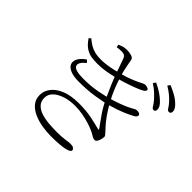

<svg xmlns="http://www.w3.org/2000/svg" viewBox="-188 -1074 1375 1375"><g transform="rotate(45 500.0 -386.5)"><path d="M814 -659Q798 -677 776 -698Q754 -719 722 -739L736 -759Q774 -741 800 -723.5Q826 -706 843 -690Q863 -672 871.5 -657.5Q880 -643 880 -628Q880 -617 875 -611.5Q870 -606 861 -606Q850 -606 840.5 -622.5Q831 -639 814 -659ZM901 -725Q883 -745 862 -762.5Q841 -780 808 -800L822 -819Q859 -803 886 -788Q913 -773 929 -758Q950 -740 959 -725.5Q968 -711 968 -696Q968 -685 963 -679.5Q958 -674 949 -674Q937 -674 927.5 -690Q918 -706 901 -725ZM184 -654 169 -642Q197 -600 226 -582Q255 -564 284 -560Q313 -556 342 -556Q394 -556 453.5 -568Q513 -580 567.5 -597Q622 -614 660.5 -629.5Q699 -645 710 -652Q720 -658 724.5 -663.5Q729 -669 729 -675Q729 -682 723 -685.5Q717 -689 709 -691Q701 -693 693 -693Q684 -693 663.5 -682Q643 -671 605.5 -655Q568 -639 506 -622Q479 -615 449 -608.5Q419 -602 391.5 -598.5Q364 -595 344 -595Q303 -595 276 -602Q249 -609 228 -622Q207 -635 184 -654ZM287 -508 269 -525Q230 -498 216.5 -470.5Q203 -443 212.5 -420.5Q222 -398 254 -384.5Q286 -371 339 -371Q421 -371 492 -381.5Q563 -392 621.5 -408.5Q680 -425 723.5 -443.5Q767 -462 794 -477Q806 -484 810 -490Q814 -496 814 -503Q814 -509 810 -513Q806 -517 799 -519Q792 -521 782 -521Q773 -521 765.5 -517.5Q758 -514 746.5 -507Q735 -500 711 -489Q671 -471 613.5 -452.5Q556 -434 489 -421.5Q422 -409 350 -409Q260 -409 247.5 -437.5Q235 -466 287 -508ZM452 -263Q370 -263 316 -240.5Q262 -218 235.5 -182.5Q209 -147 209 -108Q209 -63 234 -33.5Q259 -4 299 13.5Q339 31 385 38.5Q431 46 473 46Q524 46 559 43Q594 40 615 35Q636 30 645.5 23.5Q655 17 655 9Q655 0 645 -7.5Q635 -15 616 -15Q604 -15 591.5 -13.5Q579 -12 564.5 -10Q550 -8 531 -6.5Q512 -5 486 -5Q448 -5 406.5 -8Q365 -11 328.5 -22Q292 -33 269.5 -55.5Q247 -78 247 -116Q247 -151 273.5 -176.5Q300 -202 344.5 -216.5Q389 -231 443 -231Q485 -231 524.5 -223.5Q564 -216 595.5 -206Q627 -196 646 -187Q663 -180 674.5 -172.5Q686 -165 695.5 -160.5Q705 -156 715 -156Q726 -156 733.5 -167.5Q741 -179 745 -195Q749 -211 749 -222Q749 -230 737.5 -242.5Q726 -255 705 -277.5Q684 -300 656 -338.5Q628 -377 595 -438Q578 -471 564.5 -502.5Q551 -534 541.5 -561.5Q532 -589 525 -610Q518 -634 512.5 -657.5Q507 -681 503 -703.5Q499 -726 495 -747Q492 -764 469 -770.5Q446 -777 425 -777Q406 -777 390 -773Q374 -769 353 -759L357 -738Q368 -740 378.5 -741Q389 -742 402 -742Q425 -742 435 -734Q445 -726 450 -710Q468 -657 486 -608Q504 -559 522.5 -515Q541 -471 560 -431Q593 -360 629 -310.5Q665 -261 680 -239Q685 -232 684.5 -229.5Q684 -227 673 -230Q636 -240 581 -251.5Q526 -263 452 -263Z"/></g></svg>

Font: Noto Serif KR
Style: Regular
Weight: 200
Designer: Ryoko NISHIZUKA 西塚涼子 (kana & ideographs); Frank Grießhammer (Latin, Greek & Cyrillic); Wenlong ZHANG 张文龙 (bopomofo); San
Foundry: Adobe
Version: Version 2.001;hotconv 1.1.0;makeotfexe 2.6.0